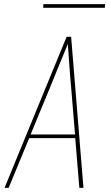

<svg xmlns="http://www.w3.org/2000/svg" viewBox="-20 -914 540 934"><path d="M2 0 304 -735H326L386 0H366L346 -242H122L22 0ZM345 -260 326 -490Q321 -542 317.5 -594.5Q314 -647 310 -700Q288 -647 266.5 -594.5Q245 -542 224 -490L129 -260ZM190 -876 191 -894H491L490 -876Z"/></svg>

Font: Iosevka SS18 Thin
Style: Italic
Weight: 100
Italic angle: -9°
Monospace: yes
Designer: Belleve Invis
Foundry: Belleve Invis
Version: Version 25.1.1; ttfautohint (v1.8.4)